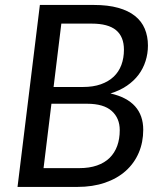

<svg xmlns="http://www.w3.org/2000/svg" viewBox="-20 -736 642 756"><path d="M292 -74Q332 -74 362 -84.5Q392 -95 411.8 -114.5Q431.5 -134 441.5 -161.5Q451.5 -189 451.5 -223.5Q451.5 -271 419.8 -299.2Q388 -327.5 323 -327.5H182.5L151.5 -74ZM221.5 -643 191 -393.5H306.5Q347 -393.5 377.2 -404.2Q407.5 -415 427.8 -434.2Q448 -453.5 458 -480.5Q468 -507.5 468 -540Q468 -591.5 437 -617.2Q406 -643 341 -643ZM349.5 -716.5Q405 -716.5 445.2 -705.2Q485.5 -694 511.5 -673.2Q537.5 -652.5 550 -622.8Q562.5 -593 562.5 -556.5Q562.5 -525 553.2 -495.8Q544 -466.5 525.8 -442Q507.5 -417.5 479.8 -398.5Q452 -379.5 415 -368Q479.5 -353.5 511.8 -317.5Q544 -281.5 544 -225Q544 -175.5 526.2 -134.2Q508.5 -93 475 -63Q441.5 -33 393.2 -16.5Q345 0 284.5 0H49L137 -716.5Z"/></svg>

Font: Lato 2
Style: Italic
Weight: 400
Italic angle: -7°
Designer: Lukasz Dziedzic with Adam Twardoch and Botio Nikoltchev
Foundry: tyPoland Lukasz Dziedzic
Version: Version 2.015; 2015-08-06; http://www.latofonts.com/